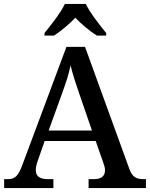

<svg xmlns="http://www.w3.org/2000/svg" viewBox="-20 -951 758 971"><path d="M205 -784V-771H253C288 -793 331 -830 361 -861C391 -830 434 -793 470 -771H517V-784C486 -822 435 -886 414 -931H308C287 -886 236 -822 205 -784ZM1 0H250V-45H222C181 -45 161 -60 161 -91C161 -104 165 -122 171 -138L206 -238H464L502 -129C507 -115 511 -103 511 -90C511 -59 491 -45 454 -45H428V0H718V-45H706C667 -45 648 -57 633 -100L410 -714H316L95 -122C72 -59 56 -45 18 -45H1ZM226 -291 293 -476C314 -534 327 -573 337 -620C348 -573 365 -524 384 -468L445 -291Z"/></svg>

Font: Noto Serif Gurmukhi Medium
Style: Regular
Weight: 500
Designer: Vaibhav Singh and the Monotype Design Team
Foundry: Monotype Imaging Inc.
Version: Version 2.004